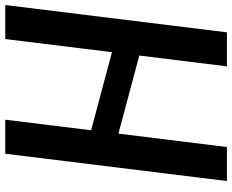

<svg xmlns="http://www.w3.org/2000/svg" viewBox="-98 -802 900 745"><g transform="rotate(-90 352.5 -430.0)"><path d="M22 0H154L206 -421L509 -340L467 0H599L705 -860H573L522 -446L219 -527L260 -860H128Z"/></g></svg>

Font: Ny Stormning
Style: Kr
Weight: 400
Designer: Robert Jablonski, Mew Too
Foundry: Cannot Into Space Fonts
Version: Version 0.90